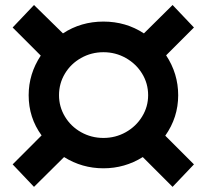

<svg xmlns="http://www.w3.org/2000/svg" viewBox="-20 -732 818 759"><path d="M633.3 -195.6 746.7 -82.2 662.2 6.7 544.4 -111.1Q473.3 -66.7 388.9 -66.7Q304.4 -66.7 233.3 -111.1L114.4 6.7L30 -82.2L144.4 -196.7Q93.3 -266.7 93.3 -355.6Q93.3 -440 141.1 -512.2L30 -623.3L114.4 -712.2L228.9 -600Q300 -646.7 388.9 -646.7Q477.8 -646.7 548.9 -600L662.2 -712.2L746.7 -623.3L636.7 -513.3Q684.4 -441.1 684.4 -355.6Q684.4 -267.8 633.3 -195.6ZM388.9 -186.7Q436.7 -186.7 477.2 -209.4Q517.8 -232.2 541.7 -271.1Q565.6 -310 565.6 -355.6Q565.6 -402.2 541.7 -441.1Q517.8 -480 477.2 -502.8Q436.7 -525.6 388.9 -525.6Q341.1 -525.6 300.6 -502.8Q260 -480 236.7 -441.1Q213.3 -402.2 213.3 -355.6Q213.3 -310 236.7 -271.1Q260 -232.2 300.6 -209.4Q341.1 -186.7 388.9 -186.7Z"/></svg>

Font: Paperlogy 7 Bold
Style: Regular
Weight: 700
Designer: redesigned by Lee Juim, glyphs from Gmarket Sans & Montserrat
Foundry: PT&
Version: Version 1.001